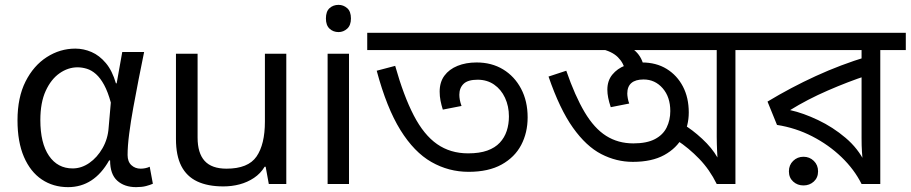

<svg xmlns="http://www.w3.org/2000/svg" viewBox="-20 -757 3747 790"><path d="M260 13Q199 13 152 -18.5Q105 -50 78.5 -111.5Q52 -173 52 -262Q52 -356 85 -421.5Q118 -487 172.5 -522Q227 -557 290 -557Q324 -557 356.5 -543Q389 -529 415.5 -497.5Q442 -466 457 -414H460L483 -543H573Q562 -490 550.5 -431Q539 -372 528.5 -314.5Q518 -257 511.5 -206.5Q505 -156 505 -119Q505 -92 520.5 -77.5Q536 -63 559 -63Q568 -63 578 -65Q588 -67 596 -71L609 -1Q598 4 581 8.5Q564 13 540 13Q492 13 462.5 -13.5Q433 -40 433 -97H429Q367 13 260 13ZM279 -64Q315 -64 347.5 -86.5Q380 -109 402 -147.5Q424 -186 427 -232L436 -335Q424 -379 408.5 -407.5Q393 -436 375 -452Q357 -468 337.5 -474Q318 -480 299 -480Q260 -480 225 -455.5Q190 -431 168 -383Q146 -335 146 -263Q146 -168 181.5 -116Q217 -64 279 -64Z M1158 -536V0H1086L1073 -71H1069Q1052 -43 1025 -25Q998 -7 966 1.5Q934 10 899 10Q835 10 791.5 -10.5Q748 -31 726 -74Q704 -117 704 -185V-536H793V-191Q793 -127 822 -95Q851 -63 912 -63Q1001 -63 1035.5 -113Q1070 -163 1070 -257V-536Z M1416 -536V0H1328V-536ZM1373 -737Q1393 -737 1408.5 -723.5Q1424 -710 1424 -681Q1424 -653 1408.5 -639Q1393 -625 1373 -625Q1351 -625 1336 -639Q1321 -653 1321 -681Q1321 -710 1336 -723.5Q1351 -737 1373 -737Z M1908 -50Q1826 -50 1755 -90.5Q1684 -131 1627.5 -222Q1571 -313 1530 -466L1606 -486Q1641 -362 1682.5 -282Q1724 -202 1778.5 -164Q1833 -126 1906 -126Q1953 -126 1985 -137.5Q2017 -149 2036.5 -170Q2056 -191 2065 -218.5Q2074 -246 2074 -278Q2074 -320 2058 -354.5Q2042 -389 2013 -409Q1984 -429 1945 -429Q1905 -429 1887.5 -412Q1870 -395 1870 -367Q1870 -357 1872 -346Q1874 -335 1879 -321L1802 -306Q1796 -325 1792.5 -343Q1789 -361 1789 -380Q1789 -419 1808.5 -445.5Q1828 -472 1862.5 -486Q1897 -500 1941 -500Q2003 -500 2050 -471.5Q2097 -443 2124 -392Q2151 -341 2151 -274Q2151 -211 2124.5 -160.5Q2098 -110 2044 -80Q1990 -50 1908 -50ZM2218 -622V-551H1491V-622Z M3111 -622V-551H3006V0H2929Q2900 -59 2857 -103.5Q2814 -148 2765 -180L2790 -246Q2828 -224 2869 -186Q2910 -148 2932 -109Q2931 -124 2930.5 -137Q2930 -150 2929.5 -164Q2929 -178 2929 -194V-551H2198V-622ZM2584 -91Q2516 -91 2454 -123Q2392 -155 2337.5 -231.5Q2283 -308 2237 -442L2310 -466Q2346 -362 2385.5 -295.5Q2425 -229 2474 -198Q2523 -167 2586 -167Q2641 -167 2674.5 -184.5Q2708 -202 2723 -232.5Q2738 -263 2738 -300Q2738 -358 2706.5 -394Q2675 -430 2628 -430Q2595 -430 2578 -415.5Q2561 -401 2561 -372Q2561 -365 2563 -353Q2565 -341 2569 -331L2493 -316Q2486 -337 2482.5 -354.5Q2479 -372 2479 -388Q2479 -425 2499.5 -450Q2520 -475 2552.5 -487.5Q2585 -500 2621 -500Q2680 -500 2723 -473.5Q2766 -447 2790 -401Q2814 -355 2814 -294Q2814 -240 2789 -193.5Q2764 -147 2713 -119Q2662 -91 2584 -91ZM2552 -465Q2547 -497 2522.5 -521.5Q2498 -546 2451 -556L2475 -601L2520 -589Q2577 -567 2602 -539Q2627 -511 2631 -468Z M3707 -622V-551H3602V0H3525Q3495 -60 3442.5 -110.5Q3390 -161 3322 -196Q3254 -231 3177 -243L3138 -339Q3234 -397 3336.5 -444Q3439 -491 3548 -524L3525 -482V-551H3091V-622ZM3525 -474 3546 -446Q3470 -421 3386 -384.5Q3302 -348 3231 -304Q3285 -292 3346 -263Q3407 -234 3459 -190Q3511 -146 3539 -88H3530Q3528 -111 3526.5 -134Q3525 -157 3525 -189ZM3286 6Q3261 6 3243.5 -10Q3226 -26 3226 -52Q3226 -78 3243.5 -95Q3261 -112 3286 -112Q3311 -112 3328.5 -95Q3346 -78 3346 -52Q3346 -26 3328.5 -10Q3311 6 3286 6Z"/></svg>

Font: lbangla05
Style: Book
Weight: 400
Designer: Jelle Bosma - Monotype Design Team
Foundry: Monotype Imaging Inc.
Version: Version 2.003